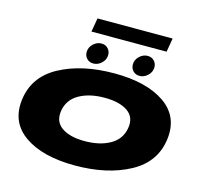

<svg xmlns="http://www.w3.org/2000/svg" viewBox="-138 -1172 1406 1333"><g transform="rotate(15 565.0 -505.5)"><path d="M512.5 8Q280.5 8 150.2 -82Q20 -172 40 -337Q61 -508.5 221.2 -594.8Q381.5 -681 613.5 -681Q845.5 -681 975.8 -591.5Q1106 -502 1086 -337Q1065 -165.5 904.8 -78.8Q744.5 8 512.5 8ZM534 -173Q642 -173 715.5 -214.5Q789 -256 803 -337Q817.5 -418 758.8 -459Q700 -500 592 -500Q484 -500 410.8 -459Q337.5 -418 323 -337Q309 -256 367.5 -214.5Q426 -173 534 -173ZM452.5 -709Q424 -709 406 -727.8Q388 -746.5 388 -774Q388 -808 414.2 -833Q440.5 -858 473.5 -858Q502 -858 520 -839.2Q538 -820.5 538 -793Q538 -759.5 511.8 -734.2Q485.5 -709 452.5 -709ZM784.5 -709Q756 -709 738 -727.8Q720 -746.5 720 -774Q720 -808 746.2 -833Q772.5 -858 805.5 -858Q834 -858 852 -839.2Q870 -820.5 870 -793Q870 -759.5 843.8 -734.2Q817.5 -709 784.5 -709ZM383.5 -920 400.5 -1019H940.5L923.5 -920Z"/></g></svg>

Font: Anybody UltraExpanded Black
Style: Italic
Weight: 900
Width: 9
Italic angle: -10°
Designer: Tyler Finck
Foundry: Etcetera Type Company
Version: Version 1.010; ttfautohint (v1.8.3) -l 8 -r 50 -G 200 -x 14 